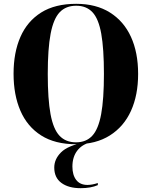

<svg xmlns="http://www.w3.org/2000/svg" viewBox="-20 -745 794 1005"><path d="M378 10Q268 10 195.5 -36Q123 -82 87 -165Q51 -248 51 -359Q51 -470 87 -552Q123 -634 195.5 -679.5Q268 -725 379 -725Q483 -725 555.5 -679.5Q628 -634 665.5 -552Q703 -470 703 -358Q703 -247 665.5 -164.5Q628 -82 555 -36Q482 10 378 10ZM378 0Q431 0 463 -34.5Q495 -69 509.5 -147.5Q524 -226 524 -358Q524 -490 510 -568.5Q496 -647 464 -681Q432 -715 379 -715Q325 -715 292.5 -681Q260 -647 245 -568.5Q230 -490 230 -358Q230 -226 244.5 -147.5Q259 -69 291.5 -34.5Q324 0 378 0ZM402 240Q339 240 301.5 212.5Q264 185 264 132Q264 88 299.5 52.5Q335 17 423 0H454Q409 11 384 44Q359 77 359 127Q359 171 379 197Q399 223 438 223Q462 223 492 213V224Q456 240 402 240Z"/></svg>

Font: Noto Serif Display SemiCondensed ExtraBold
Style: Regular
Weight: 800
Width: 4
Designer: Monotype Design Team
Foundry: Monotype Imaging Inc.
Version: Version 2.009